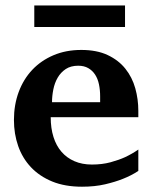

<svg xmlns="http://www.w3.org/2000/svg" viewBox="-20 -687 569 719"><path d="M355 -326.2Q355 -350.1 350.6 -371.1Q346.2 -392.1 336.2 -407.5Q326.2 -422.9 310.5 -431.9Q294.9 -440.9 272.9 -440.9Q245.1 -440.9 226.3 -428.5Q207.5 -416 196 -396.2Q184.6 -376.5 179.7 -352.1Q174.8 -327.6 174.8 -304.2H355ZM498 -46.9Q472.2 -29.8 439.9 -17.1Q412.1 -5.9 373.5 3.2Q335 12.2 287.1 12.2Q223.1 12.2 175.5 -7.3Q127.9 -26.9 95.9 -60.8Q64 -94.7 48.1 -140.1Q32.2 -185.5 32.2 -237.8Q32.2 -294.4 50 -342.5Q67.9 -390.6 100.8 -425.5Q133.8 -460.4 180.4 -480.2Q227.1 -500 284.2 -500Q342.8 -500 383.5 -480.7Q424.3 -461.4 449.7 -429.4Q475.1 -397.5 486.6 -356.4Q498 -315.4 498 -272V-248H169.9Q169.9 -207 180.2 -174.3Q190.4 -141.6 210.2 -118.7Q230 -95.7 258.8 -83.3Q287.6 -70.8 324.2 -70.8Q362.3 -70.8 393.8 -79.3Q425.3 -87.9 448.7 -98.6Q475.6 -111.3 498 -127ZM108.4 -585.9V-666.5H448.2V-585.9Z"/></svg>

Font: Charis SIL Phon
Style: Bold
Weight: 700
Foundry: SIL International
Version: Version 5.000